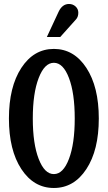

<svg xmlns="http://www.w3.org/2000/svg" viewBox="-20 -936 542 966"><path d="M283.2 -750H215.8L274.9 -877Q293.5 -916 327.1 -916Q346.7 -916 360.4 -903.3Q374 -890.6 374 -872.1Q374 -851.6 362.8 -838.9ZM414.6 -85.4Q352.1 9.8 251 9.8Q149.9 9.8 87.4 -85.4Q24.9 -180.7 24.9 -339.8Q24.9 -499 87.4 -594.5Q149.9 -689.9 251 -689.9Q352.1 -689.9 414.6 -594.5Q477.1 -499 477.1 -339.8Q477.1 -180.7 414.6 -85.4ZM356 -339.8Q356 -467.3 326.9 -543.7Q297.9 -620.1 251 -620.1Q204.1 -620.1 174.6 -543.5Q145 -466.8 145 -339.8Q145 -212.9 174.6 -136.5Q204.1 -60.1 251 -60.1Q297.9 -60.1 326.9 -136.5Q356 -212.9 356 -339.8Z"/></svg>

Font: Margherita Bold
Style: Regular
Weight: 700
Designer: James Puckett
Foundry: Dunwich Type Founders
Version: Version 1.008;hotconv 1.0.109;makeotfexe 2.5.65596